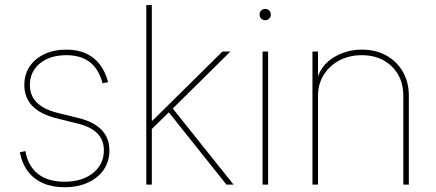

<svg xmlns="http://www.w3.org/2000/svg" viewBox="-20 -748 1767 778"><path d="M241.2 10.7Q190.9 10.7 153.1 -6.3Q115.2 -23.4 91.8 -55.2Q68.4 -86.9 60.5 -131.3L83 -135.7Q92.8 -76.2 133.3 -43.9Q173.8 -11.7 241.2 -11.7Q313 -11.7 356.9 -46.9Q400.9 -82 400.9 -138.7Q400.9 -181.2 373.8 -208Q346.7 -234.9 293.9 -247.6L208 -269Q144 -284.7 111.3 -318.6Q78.6 -352.5 78.6 -403.3Q78.6 -446.3 100.1 -478.5Q121.6 -510.7 160.2 -528.8Q198.7 -546.9 249 -546.9Q293.5 -546.9 327.1 -532Q360.8 -517.1 383.8 -487.8Q406.7 -458.5 418 -415L395.5 -410.6Q380.9 -467.3 344.5 -495.8Q308.1 -524.4 249 -524.4Q182.6 -524.4 141.8 -491.2Q101.1 -458 101.1 -403.3Q101.1 -360.8 128.7 -333Q156.2 -305.2 211.9 -291L298.8 -269.5Q358.9 -254.9 391.1 -222.2Q423.3 -189.5 423.3 -138.7Q423.3 -94.2 400.4 -60.5Q377.4 -26.9 336.4 -8.1Q295.4 10.7 241.2 10.7Z M589.4 -219.7V-259.3H598.1L881.3 -539.1H913.6L672.4 -300.8L669.4 -297.9ZM572.8 0V-727.5H595.2V0ZM897.5 0 657.7 -300.8 674.8 -314.9 926.3 0Z M1043.9 0V-539.1H1066.4V0ZM1054.7 -666Q1045.4 -666 1038.6 -672.6Q1031.7 -679.2 1031.7 -689Q1031.7 -698.7 1038.6 -705.3Q1045.4 -711.9 1054.7 -711.9Q1064.5 -711.9 1071 -705.3Q1077.6 -698.7 1077.6 -689Q1077.6 -679.7 1071 -672.9Q1064.5 -666 1054.7 -666Z M1268.6 -359.4V0H1246.1V-539.1H1268.6V-421.9H1262.7Q1280.3 -484.4 1332.3 -515.6Q1384.3 -546.9 1446.3 -546.9Q1502.4 -546.9 1545.2 -523.2Q1587.9 -499.5 1612.3 -457.5Q1636.7 -415.5 1636.7 -359.4V0H1614.3V-359.4Q1614.3 -433.6 1567.4 -479Q1520.5 -524.4 1446.3 -524.4Q1395.5 -524.4 1355.2 -503.2Q1314.9 -481.9 1291.7 -444.6Q1268.6 -407.2 1268.6 -359.4Z"/></svg>

Font: Inter 18pt Thin
Style: Regular
Weight: 250
Designer: Rasmus Andersson
Foundry: rsms
Version: Version 4.001;git-66647c0bb